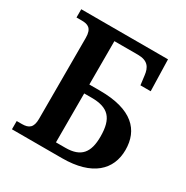

<svg xmlns="http://www.w3.org/2000/svg" viewBox="-163 -852 960 989"><g transform="rotate(30 316.5 -357.0)"><path d="M40 0H338C517 0 600 -82 600 -200C600 -318 525 -399 333 -399H270V-657H410C470 -657 488 -626 493 -582L500 -527H561L556 -714H40V-665H71C107 -665 134 -656 134 -598V-116C134 -64 112 -49 71 -49H40ZM270 -55V-346H314C414 -346 454 -304 454 -195C454 -101 419 -55 326 -55Z"/></g></svg>

Font: Noto Serif Semi
Style: Regular
Weight: 600
Designer: Monotype Design Team
Foundry: Monotype Imaging Inc.
Version: Version 1.002